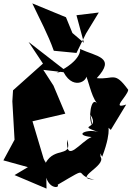

<svg xmlns="http://www.w3.org/2000/svg" viewBox="-21 -1035 778 1135"><path d="M65 0 254 80 251 -86C221 86 339 84 320 57C530 -66 402 2 537 27C402 21 612 -53 573 -109C576 -156 517 -219 583 -108C651 -288 600 -296 634 -267L725 -417C633 -386 733 -466 737 -504C654 -618 652 -563 551 -573C667 -698 550 -700 451 -746C455 -749 466 -677 313 -605L367 -617L148 -787L233 -659L56 -501L52 -436L65 -209L-1 -87L144 -47ZM514 -356C574 -265 425 -302 561 -254C497 -276 407 -237 520 -225C455 -198 367 -62 376 -210C410 -100 303 -171 249 -72L237 -97L171 -318L365 -363L295 -529L235 -622L355 -608C419 -487 520 -574 481 -600C504 -560 514 -476 552 -424C518 -468 497 -333 525 -291ZM407 -840 369 -933 170 -1015C213 -923 262 -834 297 -735L431 -722L487 -836L563 -961L431 -945L475 -782Z"/></svg>

Font: Asimov Silicon
Style: Regular
Weight: 400
Designer: Google
Version: Version 2.000980; 2014